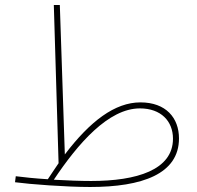

<svg xmlns="http://www.w3.org/2000/svg" viewBox="-20 -734 786 767"><path d="M340 13C548 13 695 -39 695 -181C695 -263 643 -325 541 -325C439 -325 340 -250 239 -117L219 -714H195L214 -82C200 -62 186 -40 171 -18C121 -21 74 -26 43 -30L40 -6C99 2 244 13 340 13ZM539 -301C623 -301 671 -250 671 -180C671 -55 526 -11 344 -11C303 -11 248 -13 195 -16C291 -160 413 -301 539 -301Z"/></svg>

Font: Noto Sans Arabic SemCond Thin
Style: Regular
Weight: 100
Width: 4
Designer: Monotype Design Team, Nadine Chahine, Nizar Qandah and Khaled Hosny
Foundry: Monotype Imaging Inc.
Version: Version 2.012